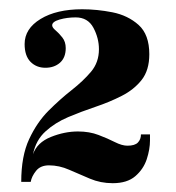

<svg xmlns="http://www.w3.org/2000/svg" viewBox="-20 -754 390 425"><path d="M229.5 -348.5Q202.5 -348.5 179 -358.5Q155.5 -368.5 133.2 -378.2Q111 -388 88.5 -388Q69.5 -388 59.8 -375.8Q50 -363.5 48 -351.5H27Q27 -408.5 44.5 -446Q62 -483.5 87.5 -509Q113 -534.5 138.5 -554.5Q164 -574.5 181.5 -595.2Q199 -616 199 -645Q199 -669.5 186.8 -692.5Q174.5 -715.5 147.5 -715.5Q128.5 -715.5 112 -710.8Q95.5 -706 95.5 -698Q95.5 -693 103 -686.8Q110.5 -680.5 118 -671Q125.5 -661.5 125.5 -647.5Q125.5 -626.5 112.8 -615.2Q100 -604 80.5 -604Q60.5 -604 47.5 -617.2Q34.5 -630.5 34.5 -656.5Q34.5 -690.5 69.8 -712Q105 -733.5 162 -733.5Q194.5 -733.5 228.8 -726.8Q263 -720 286.8 -698.8Q310.5 -677.5 310.5 -634Q310.5 -598.5 293.5 -577Q276.5 -555.5 249.5 -541.8Q222.5 -528 191.2 -517.5Q160 -507 131 -494.8Q102 -482.5 80.8 -463.2Q59.5 -444 53 -412.5Q62 -438.5 92.5 -450.8Q123 -463 152.5 -463Q178 -463 198.2 -455.2Q218.5 -447.5 234.2 -439.5Q250 -431.5 262 -431.5Q278.5 -431.5 285.2 -438.5Q292 -445.5 292 -456.5H312V-443Q312 -423.5 304.8 -401.5Q297.5 -379.5 279.5 -364Q261.5 -348.5 229.5 -348.5Z"/></svg>

Font: Imbue 50pt
Style: Bold
Weight: 700
Designer: Tyler Finck
Foundry: Etcetera Type Company
Version: Version 1.102; ttfautohint (v1.8.3)